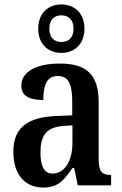

<svg xmlns="http://www.w3.org/2000/svg" viewBox="-20 -834 551 864"><path d="M256 -596C314 -596 360 -634 360 -705C360 -776 314 -814 256 -814C198 -814 152 -776 152 -705C152 -634 198 -596 256 -596ZM256 -645C227 -645 202 -662 202 -705C202 -748 227 -765 256 -765C286 -765 311 -748 311 -705C311 -662 286 -645 256 -645ZM174 10C242 10 268 -23 306 -78H314L330 0H480V-47H477C438 -47 424 -63 424 -118V-375C424 -502 365 -548 249 -548C150 -548 76 -515 76 -448C76 -404 109 -384 175 -384C175 -450 190 -492 240 -492C293 -492 305 -448 305 -373V-315L234 -312C104 -307 40 -259 40 -152C40 -41 99 10 174 10ZM216 -53C179 -53 162 -87 162 -147C162 -222 187 -261 263 -267L306 -270V-191C306 -110 271 -53 216 -53Z"/></svg>

Font: Noto Serif Devanagari Condensed SemiBold
Style: Regular
Weight: 600
Width: 3
Designer: Universal Thirst, Indian Type Foundry and the Monotype Design Team
Foundry: Monotype Imaging Inc.
Version: Version 2.004